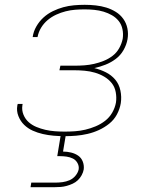

<svg xmlns="http://www.w3.org/2000/svg" viewBox="-20 -558 640 798"><path d="M249 8Q226 8 203 6Q180 4 158 -1Q136 -6 116 -15Q96 -24 80.5 -39Q65 -54 56.5 -75.5Q48 -97 52 -119Q52 -121 52.5 -122.5Q53 -124 54 -126H74Q74 -124 73.5 -123Q73 -122 73 -120Q70 -100 77.5 -81.5Q85 -63 99 -50.5Q113 -38 131 -30.5Q149 -23 168.5 -18.5Q188 -14 208.5 -12.5Q229 -11 249 -11Q270 -11 291.5 -12.5Q313 -14 334.5 -19Q356 -24 377.5 -33Q399 -42 417 -56Q435 -70 446.5 -90Q458 -110 462 -132Q465 -153 461 -175Q457 -197 444 -213Q431 -229 413 -239.5Q395 -250 374.5 -256Q354 -262 332 -264Q310 -266 288 -266H227L231 -285H291Q311 -285 331 -286.5Q351 -288 371 -292.5Q391 -297 411 -305Q431 -313 448 -326Q465 -339 475.5 -358Q486 -377 490 -397Q493 -417 489 -436.5Q485 -456 473.5 -470.5Q462 -485 445.5 -494.5Q429 -504 410.5 -509.5Q392 -515 372 -517Q352 -519 332 -519Q312 -519 292.5 -517.5Q273 -516 253 -511Q233 -506 213.5 -497Q194 -488 178 -474.5Q162 -461 151 -443Q140 -425 136 -404Q136 -404 136 -404Q136 -404 136 -404H116Q116 -404 116 -404.5Q116 -405 116 -405Q119 -427 131 -448Q143 -469 160.5 -485Q178 -501 199.5 -511.5Q221 -522 243 -528Q265 -534 287.5 -536Q310 -538 332 -538Q355 -538 378 -535.5Q401 -533 422 -526.5Q443 -520 461.5 -508.5Q480 -497 492.5 -479.5Q505 -462 509.5 -440Q514 -418 510 -395Q506 -372 493.5 -350Q481 -328 461 -313Q441 -298 418 -289Q395 -280 372 -275Q397 -269 420 -257.5Q443 -246 459 -227Q475 -208 480.5 -181.5Q486 -155 482 -129Q478 -105 466 -82.5Q454 -60 434 -44Q414 -28 391 -17.5Q368 -7 344 -1.5Q320 4 296.5 6Q273 8 249 8ZM107 220 110 201H210Q225 201 240 199Q255 197 269 191Q283 185 293.5 172.5Q304 160 307 146Q309 132 302 119.5Q295 107 283 101Q271 95 257 93Q243 91 229 91H218L233 0H254L242 72Q259 72 275.5 76Q292 80 305 89Q318 98 324 113.5Q330 129 328 146Q326 158 319.5 170Q313 182 303.5 191Q294 200 282 205.5Q270 211 257.5 214.5Q245 218 232.5 219Q220 220 207 220Z"/></svg>

Font: Iosevka Curly Thin Extended
Style: Italic
Weight: 100
Width: 7
Italic angle: -9°
Monospace: yes
Designer: Belleve Invis
Foundry: Belleve Invis
Version: Version 11.1.0; ttfautohint (v1.8.3)